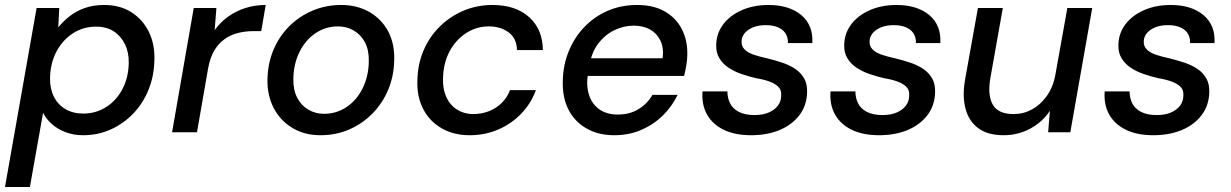

<svg xmlns="http://www.w3.org/2000/svg" viewBox="-35 -531 4944 771"><path d="M-15 220 112 -499H203L199 -421Q219 -446 245.5 -466.5Q272 -487 306 -499Q340 -511 383 -511Q447 -511 492.5 -482Q538 -453 562.5 -403.5Q587 -354 585 -291Q584 -227 562 -172Q540 -117 501 -76Q462 -35 410.5 -11.5Q359 12 298 12Q260 12 227.5 -0.5Q195 -13 172.5 -33.5Q150 -54 138 -78L85 220ZM299 -75Q351 -75 392 -101.5Q433 -128 457 -174Q481 -220 482 -278Q483 -320 467 -353Q451 -386 422 -405Q393 -424 351 -424Q299 -424 257.5 -397Q216 -370 191.5 -323.5Q167 -277 166 -218Q165 -176 181 -143.5Q197 -111 227.5 -93Q258 -75 299 -75Z M656 0 743 -499H834L827 -410Q849 -441 880 -463.5Q911 -486 949.5 -498.5Q988 -511 1032 -511L1014 -406H983Q950 -406 920.5 -398.5Q891 -391 867 -374Q843 -357 826 -329Q809 -301 801 -258L756 0Z M1252 12Q1188 12 1139.5 -17Q1091 -46 1064.5 -96.5Q1038 -147 1039 -211Q1040 -276 1063 -330.5Q1086 -385 1126.5 -425.5Q1167 -466 1220.5 -488.5Q1274 -511 1335 -511Q1399 -511 1448 -483Q1497 -455 1523.5 -405.5Q1550 -356 1548 -290Q1547 -226 1524 -171Q1501 -116 1460.5 -75Q1420 -34 1367 -11Q1314 12 1252 12ZM1266 -74Q1316 -74 1356.5 -101Q1397 -128 1421 -176Q1445 -224 1446 -284Q1447 -330 1430.5 -361Q1414 -392 1385.5 -408.5Q1357 -425 1322 -425Q1273 -425 1232.5 -398Q1192 -371 1168 -323Q1144 -275 1143 -215Q1142 -170 1158.5 -138.5Q1175 -107 1203.5 -90.5Q1232 -74 1266 -74Z M1851 12Q1787 12 1739 -15.5Q1691 -43 1665 -92Q1639 -141 1641 -206Q1642 -272 1665.5 -327.5Q1689 -383 1730.5 -424Q1772 -465 1826 -488Q1880 -511 1943 -511Q2035 -511 2089.5 -462.5Q2144 -414 2145 -330H2041Q2040 -377 2007.5 -401Q1975 -425 1928 -425Q1878 -425 1836.5 -398Q1795 -371 1770 -324Q1745 -277 1744 -215Q1743 -182 1752 -155Q1761 -128 1777.5 -110Q1794 -92 1816.5 -82.5Q1839 -73 1866 -73Q1898 -73 1927 -84Q1956 -95 1978.5 -116.5Q2001 -138 2013 -169H2117Q2097 -115 2058 -74.5Q2019 -34 1966 -11Q1913 12 1851 12Z M2432 12Q2368 12 2320.5 -15Q2273 -42 2248 -90.5Q2223 -139 2225 -205Q2226 -269 2248.5 -324.5Q2271 -380 2311 -422Q2351 -464 2405 -487.5Q2459 -511 2523 -511Q2590 -511 2635.5 -484.5Q2681 -458 2703.5 -413Q2726 -368 2725 -313Q2725 -293 2721 -269Q2717 -245 2712 -226H2300L2312 -297H2626Q2631 -339 2617 -368Q2603 -397 2575.5 -412.5Q2548 -428 2510 -428Q2470 -428 2432.5 -410Q2395 -392 2368 -357Q2341 -322 2332 -269L2327 -240Q2318 -191 2329.5 -152.5Q2341 -114 2371 -92.5Q2401 -71 2446 -71Q2494 -71 2529.5 -93Q2565 -115 2585 -150H2686Q2664 -104 2627 -67.5Q2590 -31 2540.5 -9.5Q2491 12 2432 12Z M2981 12Q2916 12 2871 -10Q2826 -32 2804 -71.5Q2782 -111 2786 -164H2886Q2886 -138 2896.5 -116.5Q2907 -95 2931.5 -82Q2956 -69 2995 -69Q3028 -69 3051.5 -79Q3075 -89 3088.5 -106.5Q3102 -124 3102 -149Q3103 -170 3090.5 -182.5Q3078 -195 3055 -203.5Q3032 -212 3001 -217Q2971 -224 2942 -234Q2913 -244 2890 -259.5Q2867 -275 2853.5 -297.5Q2840 -320 2841 -351Q2842 -397 2869 -433Q2896 -469 2943.5 -490Q2991 -511 3051 -511Q3134 -511 3182.5 -470.5Q3231 -430 3227 -358H3129Q3130 -392 3106.5 -411Q3083 -430 3040 -430Q2997 -430 2970 -411Q2943 -392 2943 -364Q2942 -346 2954.5 -333Q2967 -320 2989.5 -312Q3012 -304 3045 -297Q3078 -289 3107.5 -279Q3137 -269 3159.5 -253.5Q3182 -238 3194.5 -215.5Q3207 -193 3206 -161Q3205 -108 3175.5 -69Q3146 -30 3096 -9Q3046 12 2981 12Z M3495 12Q3430 12 3385 -10Q3340 -32 3318 -71.5Q3296 -111 3300 -164H3400Q3400 -138 3410.5 -116.5Q3421 -95 3445.5 -82Q3470 -69 3509 -69Q3542 -69 3565.5 -79Q3589 -89 3602.5 -106.5Q3616 -124 3616 -149Q3617 -170 3604.5 -182.5Q3592 -195 3569 -203.5Q3546 -212 3515 -217Q3485 -224 3456 -234Q3427 -244 3404 -259.5Q3381 -275 3367.5 -297.5Q3354 -320 3355 -351Q3356 -397 3383 -433Q3410 -469 3457.5 -490Q3505 -511 3565 -511Q3648 -511 3696.5 -470.5Q3745 -430 3741 -358H3643Q3644 -392 3620.5 -411Q3597 -430 3554 -430Q3511 -430 3484 -411Q3457 -392 3457 -364Q3456 -346 3468.5 -333Q3481 -320 3503.5 -312Q3526 -304 3559 -297Q3592 -289 3621.5 -279Q3651 -269 3673.5 -253.5Q3696 -238 3708.5 -215.5Q3721 -193 3720 -161Q3719 -108 3689.5 -69Q3660 -30 3610 -9Q3560 12 3495 12Z M3995 12Q3931 12 3893 -16.5Q3855 -45 3842 -95Q3829 -145 3840 -209L3892 -499H3992L3942 -218Q3930 -149 3951.5 -111Q3973 -73 4035 -73Q4075 -73 4109 -91.5Q4143 -110 4168.5 -145.5Q4194 -181 4203 -231L4251 -499H4351L4263 0H4174L4181 -86Q4151 -41 4102 -14.5Q4053 12 3995 12Z M4596 12Q4531 12 4486 -10Q4441 -32 4419 -71.5Q4397 -111 4401 -164H4501Q4501 -138 4511.5 -116.5Q4522 -95 4546.5 -82Q4571 -69 4610 -69Q4643 -69 4666.5 -79Q4690 -89 4703.5 -106.5Q4717 -124 4717 -149Q4718 -170 4705.5 -182.5Q4693 -195 4670 -203.5Q4647 -212 4616 -217Q4586 -224 4557 -234Q4528 -244 4505 -259.5Q4482 -275 4468.5 -297.5Q4455 -320 4456 -351Q4457 -397 4484 -433Q4511 -469 4558.5 -490Q4606 -511 4666 -511Q4749 -511 4797.5 -470.5Q4846 -430 4842 -358H4744Q4745 -392 4721.5 -411Q4698 -430 4655 -430Q4612 -430 4585 -411Q4558 -392 4558 -364Q4557 -346 4569.5 -333Q4582 -320 4604.5 -312Q4627 -304 4660 -297Q4693 -289 4722.5 -279Q4752 -269 4774.5 -253.5Q4797 -238 4809.5 -215.5Q4822 -193 4821 -161Q4820 -108 4790.5 -69Q4761 -30 4711 -9Q4661 12 4596 12Z"/></svg>

Font: DM Sans 20pt Medium
Style: Italic
Weight: 500
Italic angle: -10°
Version: Version 4.004;gftools[0.9.30]